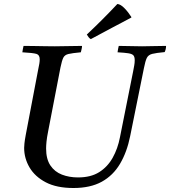

<svg xmlns="http://www.w3.org/2000/svg" viewBox="-20 -931 852 962"><path d="M348 11Q264 11 209.5 -17.5Q155 -46 128 -92Q101 -138 101 -190Q101 -198 102.5 -213Q104 -228 109 -255L171 -581Q175 -599 177 -611.5Q179 -624 179 -634Q179 -656 162.5 -661Q146 -666 92 -669Q94 -685 98 -701Q118 -701 147.5 -700.5Q177 -700 207 -699.5Q237 -699 255 -699Q282 -699 322 -700Q362 -701 391 -701Q391 -694 389 -685.5Q387 -677 385 -669Q342 -665 323 -660.5Q304 -656 297 -641.5Q290 -627 283 -593L221 -272Q215 -242 213 -221.5Q211 -201 211 -187Q211 -134 232.5 -102Q254 -70 290.5 -56Q327 -42 371 -42Q435 -42 477 -68.5Q519 -95 544.5 -140.5Q570 -186 581 -243L647 -573Q650 -589 652.5 -602.5Q655 -616 655 -629Q655 -646 648.5 -653.5Q642 -661 623.5 -664Q605 -667 569 -669Q571 -685 575 -701Q598 -701 634 -700Q670 -699 692 -699Q714 -699 748 -700Q782 -701 812 -701Q812 -684 805 -670Q762 -666 742.5 -661Q723 -656 715.5 -640.5Q708 -625 701 -589L632 -248Q616 -169 581.5 -110.5Q547 -52 490 -20.5Q433 11 348 11ZM638 -846V-843Q593 -820 540.5 -791.5Q488 -763 435 -735Q428 -739 424 -744.5Q420 -750 415 -758Q495 -833 568 -911Q584 -910 603.5 -890Q623 -870 638 -846Z"/></svg>

Font: Tiro Devanagari Hindi
Style: Italic
Weight: 400
Italic angle: -11°
Designer: Devanagari: John Hudson & Fiona Ross, assisted by Paul Hanslow. Latin: John Hudson with Paul Hanslow, assisted by Kaja S
Foundry: Tiro Typeworks Ltd.
Version: Version 1.52